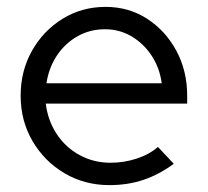

<svg xmlns="http://www.w3.org/2000/svg" viewBox="-20 -529 604 558"><path d="M298 9Q226 9 167.5 -25.5Q109 -60 74.5 -119Q40 -178 40 -251Q40 -323 73 -381.5Q106 -440 162 -474.5Q218 -509 287 -509Q354 -509 407.5 -474.5Q461 -440 492.5 -381.5Q524 -323 524 -251V-228H113Q119 -179 144.5 -140Q170 -101 211 -78.5Q252 -56 301 -56Q340 -56 377 -68Q414 -80 439 -102L485 -53Q443 -22 397.5 -6.5Q352 9 298 9ZM115 -287H450Q444 -332 420.5 -367.5Q397 -403 362 -423.5Q327 -444 285 -444Q242 -444 206 -424Q170 -404 146 -368.5Q122 -333 115 -287Z"/></svg>

Font: Red Hat Display
Style: Regular
Weight: 300
Designer: Pentagram, MCKL
Foundry: Pentagram, MCKL
Version: Version 1.023